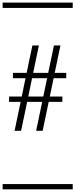

<svg xmlns="http://www.w3.org/2000/svg" viewBox="-20 -990 570 1453"><path d="M139.6 0H90.3L136.2 -219.2H48.8V-259.3H144.5L173.3 -398.4H78.1V-438.5H181.6L225.1 -646H274.4L231 -438.5H344.7L388.2 -646H437.5L394 -438.5H481.4V-398.4H385.7L356.9 -259.3H452.1V-219.2H348.6L302.7 0H253.4L299.3 -219.2H185.5ZM336.4 -398.4H222.7L193.8 -259.3H307.6ZM0 402.8H530.3V442.9H0ZM0 -970.2H530.3V-930.2H0Z"/></svg>

Font: AzarMehrMSRS1
Style: Regular
Weight: 1
Designer: Amin Abedi
Version: Version 1.00